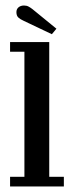

<svg xmlns="http://www.w3.org/2000/svg" viewBox="-20 -676 264 696"><path d="M16.5 0V-35H68.5V-488.5H16.5V-523.5H158.5V-35H211.5V0ZM168 -552 67 -600Q53.5 -606 46.5 -612.5Q39.5 -619 39.5 -632Q39.5 -643 47.2 -649.5Q55 -656 67 -656Q76.5 -656 83.5 -652.2Q90.5 -648.5 97.5 -643L184.5 -572Z"/></svg>

Font: Imbue 10pt Medium
Style: Regular
Weight: 500
Designer: Tyler Finck
Foundry: Etcetera Type Company
Version: Version 1.102; ttfautohint (v1.8.3)